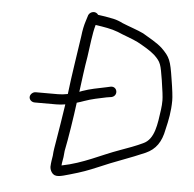

<svg xmlns="http://www.w3.org/2000/svg" viewBox="-48 -691 734 728"><g transform="rotate(5 319.0 -327.5)"><path d="M84.8 -282H169.8C180.4 -282 191.5 -283 202.9 -285C198.1 -249.8 185.2 -173.1 180.6 -145C177.1 -123 173.6 -107 172.6 -87C170.2 -70.6 168.3 -63.5 167.4 -45C167.6 -37.7 169.8 -30.8 173.8 -24.5C186.4 -4.6 207.5 -11.8 243.2 -22C287.7 -34.5 311.3 -43.4 348.1 -59C403.4 -83.6 468.8 -105 522.8 -129C560.4 -146 580.6 -175.1 589.7 -223C598.6 -259.7 605.3 -293.3 605.5 -334.5C605.6 -348.8 602.4 -376 595.8 -416C585 -486.2 580.5 -497.6 547.8 -530C528.1 -548.2 496.5 -565 473.3 -579C451.6 -589.6 415.6 -601.1 392 -611C380.3 -617 368.6 -621.3 356.7 -624L325 -630C314.4 -631.3 305.2 -632.7 297.2 -634C287.6 -648.5 266.9 -644.4 260 -630L252.8 -607C247.3 -590.3 243.2 -570.7 240.7 -548C230.6 -477.2 217.7 -400.1 209 -325C196.2 -322.3 183.8 -321 171.8 -321H86.8C76.5 -321 66.3 -311.6 65.8 -301.5C65.3 -291.4 74.5 -282 86.8 -282ZM291.2 -595C323.1 -590.1 351.2 -586 377.2 -576C398.8 -566.2 434.9 -554.6 455.6 -544C477.2 -532.2 504.6 -516.9 522.3 -501C548.8 -475.3 549.5 -467.6 559.4 -408C565.4 -370 568.4 -344.8 568.5 -332.5C568.5 -320.2 567.7 -308.3 566.1 -297C558.3 -241.4 552.9 -182.8 509.6 -164C486 -152.5 452.1 -140.2 424.9 -130.5C352.6 -104.9 291.7 -69.4 208.8 -53C209.5 -65.8 211.6 -70.6 213.5 -85C213.9 -92.3 214.6 -100.3 215.8 -109C225.4 -155.7 238.7 -240.4 245.5 -295C255 -297.7 264.1 -300.7 273 -304C300.4 -313.8 327.8 -319.1 356.1 -325L375.2 -328C400.5 -334.2 394.8 -370.2 369.3 -367L351.1 -363C319.7 -356.5 291.8 -351.6 261.9 -341C256.8 -339 256.8 -339 251.7 -337C257.6 -380.7 263.5 -430.8 270.8 -472C277.5 -515.6 281 -559.7 291.2 -595Z"/></g></svg>

Font: Just Breathe
Style: Obl1
Weight: 400
Foundry: Cannot Into Space Fonts
Version: Version 0.72